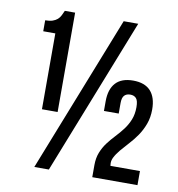

<svg xmlns="http://www.w3.org/2000/svg" viewBox="-79 -772 785 845"><g transform="rotate(10 313.5 -350.0)"><path d="M65 -644Q85 -644 98 -648.5Q111 -653 119.5 -660.5Q128 -668 133 -678.5Q138 -689 143 -700H189V-256H119V-595H65ZM406 -700H471L195 0H130ZM527 -337Q527 -366 517.5 -376.5Q508 -387 491 -387Q474 -387 464.5 -377Q455 -367 455 -343V-296H389V-339Q389 -393 415 -421.5Q441 -450 493 -450Q545 -450 571 -421.5Q597 -393 597 -339Q597 -303 586 -273.5Q575 -244 558.5 -220Q542 -196 523 -175.5Q504 -155 488.5 -136.5Q473 -118 464 -100Q458 -88 458 -75Q458 -69 459 -63H591V0H389V-54Q389 -86 399 -111Q409 -136 424.5 -156.5Q440 -177 458 -196Q476 -215 491.5 -235.5Q507 -256 517 -280.5Q527 -305 527 -337Z"/></g></svg>

Font: Bebas Neue Bold
Style: Regular
Weight: 700
Designer: Ryoichi Tsunekawa & LGV (GE)
Foundry: Free Software Foundation, Inc.
Version: Version 1.003 August 13, 2016